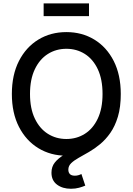

<svg xmlns="http://www.w3.org/2000/svg" viewBox="-20 -932 803 1162"><path d="M381.8 10.3Q286.6 10.3 212.2 -35.2Q137.7 -80.6 94.7 -164.3Q51.8 -248 51.8 -363.3Q51.8 -479 94.7 -563Q137.7 -647 212.2 -692.4Q286.6 -737.8 381.8 -737.8Q476.6 -737.8 551 -692.4Q625.5 -647 668.2 -563Q710.9 -479 710.9 -363.3Q710.9 -248 668.2 -164.3Q625.5 -80.6 551 -35.2Q476.6 10.3 381.8 10.3ZM381.8 -90.8Q443.8 -90.8 493.4 -122.1Q543 -153.3 571.8 -214.4Q600.6 -275.4 600.6 -363.3Q600.6 -452.1 571.8 -513.2Q543 -574.2 493.4 -605.5Q443.8 -636.7 381.8 -636.7Q319.3 -636.7 269.5 -605.2Q219.7 -573.7 190.7 -512.7Q161.6 -451.7 161.6 -363.3Q161.6 -275.4 190.7 -214.6Q219.7 -153.8 269.5 -122.3Q319.3 -90.8 381.8 -90.8ZM409.2 210.4Q358.4 210.4 325 185.3Q291.5 160.2 291.5 113.3Q291.5 76.7 312 51.3Q332.5 25.9 366.5 5.6Q400.4 -14.6 441.2 -35.2Q481.9 -55.7 522.7 -81.8Q563.5 -107.9 597.4 -144.8Q631.3 -181.6 651.9 -234.9Q672.4 -288.1 672.4 -363.3H710.9Q710.9 -283.7 693.6 -226.1Q676.3 -168.5 647.9 -127.9Q619.6 -87.4 585.9 -59.6Q552.2 -31.7 518.3 -12.2Q484.4 7.3 456.1 23.2Q427.7 39.1 410.6 55.7Q393.6 72.3 393.6 94.7Q393.6 111.8 403.1 121.6Q412.6 131.3 433.1 131.3Q444.3 131.3 454.3 128.4Q464.4 125.5 472.7 121.1L496.1 191.4Q480.5 198.2 458.3 204.3Q436 210.4 409.2 210.4ZM518.6 -911.6V-834.5H244.1V-911.6Z"/></svg>

Font: Inter 18pt Medium
Style: Regular
Weight: 500
Designer: Rasmus Andersson
Foundry: rsms
Version: Version 4.001;git-66647c0bb